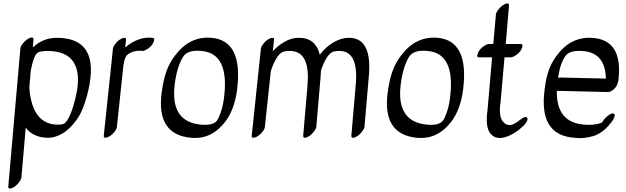

<svg xmlns="http://www.w3.org/2000/svg" viewBox="-20 -760 3628 1112"><path d="M157 -542Q175 -547 174 -531L170 -485Q230 -542 312 -541Q560 -539 492 -239Q466 -125 425 -68Q384 -11 341 13.5Q298 38 260 38Q175 38 129 -20Q129 -20 104 268Q103 279 91 295Q79 311 66 320Q53 329 45 331Q27 336 28 320L98 -479Q99 -491 111 -506.5Q123 -522 136 -531Q149 -540 157 -542ZM150 -252Q150 -251 150 -249Q167 -38 316 -38Q348 -38 358 -49Q393 -85 420.5 -207.5Q448 -330 408 -397Q368 -464 256 -465Q203 -465 190.5 -448Q178 -431 167.5 -392.5Q157 -354 156 -326.5Q155 -299 153 -294Z M694 -540Q712 -544 710 -529L705 -485Q782 -550 864 -541Q878 -539 871 -520Q861 -494 838 -479Q815 -464 806 -465Q755 -471 719 -444Q702 -431 695 -383L657 -25Q656 -13 644 2.5Q632 18 619 26.5Q606 35 597 37Q579 41 581 25L618 -325Q618 -327 619 -333L634 -478Q635 -489 647 -505Q659 -521 672 -529.5Q685 -538 694 -540Z M1205 -541Q1389 -525 1353 -240Q1338 -126 1286 -57Q1206 49 1087 38Q885 20 916 -222Q925 -291 942.5 -343Q960 -395 995 -440Q1080 -552 1205 -541ZM1147 -465Q1071 -472 1044 -436Q1029 -417 1014 -373.5Q999 -330 992 -272Q964 -54 1145 -38Q1214 -32 1236 -61Q1247 -76 1259 -110.5Q1271 -145 1277 -190Q1311 -451 1147 -465Z M1551 -540Q1569 -544 1567 -529L1560 -463Q1588 -495 1628 -518Q1668 -541 1710 -541Q1808 -542 1832 -443Q1867 -489 1912 -515Q1957 -541 1999 -541Q2140 -543 2115 -306L2091 -26Q2090 -15 2078 1Q2066 17 2053 26Q2040 35 2032 37Q2014 42 2015 26L2039 -254Q2062 -466 1945 -465Q1916 -465 1902 -457Q1868 -437 1839 -352Q1838 -330 1836 -306L1812 -26Q1811 -15 1799 1Q1787 17 1774 26Q1761 35 1753 37Q1735 42 1736 26L1760 -254Q1762 -277 1762 -289Q1762 -301 1763 -305Q1766 -467 1656 -465Q1627 -465 1613 -457Q1578 -437 1548 -347Q1548 -346 1548 -344L1514 -25Q1513 -13 1501 2.5Q1489 18 1476 26.5Q1463 35 1454 37Q1436 41 1438 25L1491 -478Q1492 -489 1504 -505Q1516 -521 1529 -529.5Q1542 -538 1551 -540Z M2514 -541Q2698 -525 2662 -240Q2647 -126 2595 -57Q2515 49 2396 38Q2194 20 2225 -222Q2234 -291 2251.5 -343Q2269 -395 2304 -440Q2389 -552 2514 -541ZM2456 -465Q2380 -472 2353 -436Q2338 -417 2323 -373.5Q2308 -330 2301 -272Q2273 -54 2454 -38Q2523 -32 2545 -61Q2556 -76 2568 -110.5Q2580 -145 2586 -190Q2620 -451 2456 -465Z M2924 28Q2855 56 2821 14Q2789 -23 2804 -127L2830 -428H2754Q2739 -428 2746 -447Q2754 -472 2776.5 -488.5Q2799 -505 2810 -505H2837L2852 -676Q2853 -687 2865 -703Q2877 -719 2890 -728Q2903 -737 2911 -739Q2929 -744 2928 -728L2909 -505Q2953 -505 2996 -505Q3011 -505 3004 -485Q2996 -460 2973.5 -444Q2951 -428 2940 -428H2902L2880 -178Q2880 -177 2880 -176Q2866 -86 2893 -56Q2918 -25 2954 -41Q2971 -49 2989.5 -64Q3008 -79 3020.5 -81.5Q3033 -84 3035 -74.5Q3037 -65 3027 -49.5Q3017 -34 2988 -10.5Q2959 13 2924 28Z M3205 -234Q3201 -49 3366 -38Q3401 -35 3429 -40Q3465 -46 3469 -54Q3477 -69 3492.5 -83Q3508 -97 3521 -101.5Q3534 -106 3539 -98Q3546 -85 3520 -51Q3494 -17 3466.5 2.5Q3439 22 3413 29Q3355 45 3308 38Q3111 25 3131 -211Q3137 -284 3153 -337.5Q3169 -391 3204 -438Q3284 -546 3403 -541Q3592 -534 3561 -290Q3552 -250 3521 -233Q3509 -226 3495 -227ZM3212 -309Q3219 -311 3223 -311L3489 -305Q3486 -460 3346 -465Q3278 -468 3255 -436Q3225 -396 3212 -309Z"/></svg>

Font: Kavivanar
Style: Regular
Weight: 400
Designer: Tharique Azeez
Foundry: Tharique Azeez
Version: Version 1.88